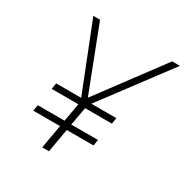

<svg xmlns="http://www.w3.org/2000/svg" viewBox="-162 -832 930 964"><g transform="rotate(30 303.5 -350.0)"><path d="M317 -313H462L456 -278H301L282 -172H437L431 -137H276L252 0H213L237 -137H82L88 -172H243L262 -278H107L113 -313H258L105 -700H144L286 -332H288L562 -700H607Z"/></g></svg>

Font: Chakra Petch ExtraLight
Style: Italic
Weight: 275
Italic angle: -10°
Designer: Katatrad Aksorn Co.,Ltd.
Foundry: Cadson Demak Co.,Ltd.
Version: Version 1.000; ttfautohint (v1.6)